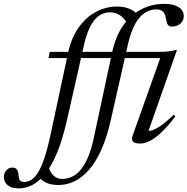

<svg xmlns="http://www.w3.org/2000/svg" viewBox="-196 -748 990 1014"><path d="M163 -466.5Q180 -546.5 218.5 -601.5Q257 -656.5 310 -685Q363 -713.5 423.5 -713.5Q447 -713.5 467 -708.5Q487 -703.5 503.2 -694Q519.5 -684.5 531 -669.5L483.5 -611.5Q471 -636 456 -651.8Q441 -667.5 423.5 -675.2Q406 -683 384 -683Q354 -683 328.2 -665.8Q302.5 -648.5 282.5 -611.2Q262.5 -574 248.5 -515L156.5 -108.5Q134 -10.5 105.8 57.8Q77.5 126 44.8 167.8Q12 209.5 -23.8 228.2Q-59.5 247 -96.5 247Q-135 247 -155.2 230.2Q-175.5 213.5 -175.5 187Q-175.5 167.5 -163.2 152.2Q-151 137 -130 137Q-114.5 137 -107 147Q-99.5 157 -98 178Q-96.5 199 -88.8 206Q-81 213 -68 213Q-49 213 -31 202Q-13 191 4.5 163.2Q22 135.5 38.5 86.8Q55 38 71 -37ZM396 -471Q414 -555.5 454 -612.5Q494 -669.5 549.8 -698.5Q605.5 -727.5 670 -727.5Q706 -727.5 729 -719Q752 -710.5 763.2 -696.2Q774.5 -682 774.5 -664Q774.5 -647.5 766.5 -634.8Q758.5 -622 744 -614.8Q729.5 -607.5 710.5 -607.5Q697.5 -607.5 690.8 -617Q684 -626.5 680 -651.5Q676 -676.5 663.8 -687.5Q651.5 -698.5 629.5 -698.5Q597 -698.5 568.8 -680.2Q540.5 -662 518.2 -622.2Q496 -582.5 481 -519.5L389.5 -115.5Q368.5 -21.5 338.5 44.5Q308.5 110.5 272 151.2Q235.5 192 195.2 210.5Q155 229 113.5 229Q85.5 229 64.2 222.8Q43 216.5 28.2 205.2Q13.5 194 5.5 179.5L56.5 120.5Q66.5 159 85.5 178Q104.5 197 131.5 197Q158 197 182.8 186Q207.5 175 229.2 149.5Q251 124 269.2 81.2Q287.5 38.5 300.5 -25ZM60.5 -441.5 66.5 -474H643.5Q670 -474 692.2 -476.5Q714.5 -479 731 -484H738.5L582.5 -40L572 -58.5Q585.5 -54 605.5 -59.5Q625.5 -65 654.2 -84.8Q683 -104.5 721 -142L730 -133Q690.5 -81 657 -49.5Q623.5 -18 595.8 -4Q568 10 544 10Q515.5 10 506.2 -0.2Q497 -10.5 505 -33.5L655.5 -456L680 -441.5Z"/></svg>

Font: Newsreader 48pt
Style: Italic
Weight: 400
Italic angle: -17°
Version: Version 1.003